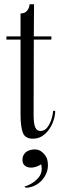

<svg xmlns="http://www.w3.org/2000/svg" viewBox="-20 -638 298 897"><path d="M175 150Q175 140 172 129Q169 133 154 139Q139 145 124 145Q108 145 96 136Q85 127 85 108Q85 89 98 75.5Q111 62 140 60Q162 59 178.5 74Q195 89 200 105Q204 118 204 134Q204 162 189 186.5Q174 211 150 225Q126 239 100 239L94 233Q101 233 121.5 222.5Q142 212 158.5 193.5Q175 175 175 150ZM76 -102V-150V-453H10V-468H76V-575Q97 -575 107.5 -589Q118 -603 118 -618H139L138 -468H220V-453H138L137 -101Q137 -61 144.5 -43.5Q152 -26 169 -26Q189 -26 202 -44Q215 -62 221.5 -84.5Q228 -107 228 -120H238Q238 -92 225 -61.5Q212 -31 188.5 -10.5Q165 10 134 10Q97 10 86.5 -18.5Q76 -47 76 -102Z"/></svg>

Font: Viaoda Libre
Style: Regular
Weight: 400
Designer: Gydient
Version: Version 2.000